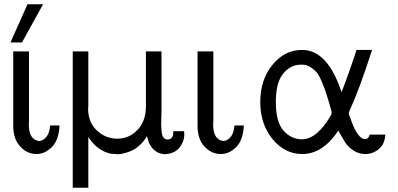

<svg xmlns="http://www.w3.org/2000/svg" viewBox="-20 -714 1865 900"><path d="M42 -124V-473H115L116 -472V-149Q116 -145 115.5 -139.5Q115 -134 115 -131Q115 -60 162 -53Q180 -53 196 -70.5Q212 -88 215 -126H259Q256 -58 223.5 -25Q191 8 151 8Q107 8 74.5 -27.5Q42 -63 42 -124ZM29 -515 109 -694H182L83 -515Z M321 166V-473H393L394 -472V-217Q394 -215 393.5 -210.5Q393 -206 393 -205Q393 -141 434 -102.5Q475 -64 529 -64Q586 -64 625 -105.5Q664 -147 664 -216V-473H736L737 -472V-189Q737 -182 736 -159.5Q735 -137 735.5 -124Q736 -111 738 -94Q740 -77 747 -68.5Q754 -60 765 -60Q777 -60 784.5 -68Q792 -76 792 -90V-99H843Q844 -93 844 -82Q844 -53 823 -24Q802 5 753 9Q742 8 732 5.5Q722 3 715 -2Q708 -7 702 -11.5Q696 -16 691.5 -23Q687 -30 683.5 -35Q680 -40 677.5 -47.5Q675 -55 674 -58.5Q673 -62 671 -69L669 -76Q655 -52 636 -34.5Q617 -17 599.5 -9Q582 -1 567.5 3Q553 7 542.5 8Q532 9 531 9Q527 8 517 7.5Q507 7 502 7Q436 -6 394 -72V166Z M906 -124V-473H979L980 -472V-149Q980 -145 979.5 -139.5Q979 -134 979 -131Q979 -60 1026 -53Q1044 -53 1060 -70.5Q1076 -88 1079 -126H1123Q1120 -58 1087.5 -25Q1055 8 1015 8Q971 8 938.5 -27Q906 -62 906 -124Z M1396 -480Q1516 -480 1581 -282Q1596 -319 1621.5 -392Q1647 -465 1651 -480H1724Q1665 -296 1619 -196Q1615 -188 1615 -182Q1615 -176 1621 -164Q1655 -62 1691 -62Q1708 -62 1713 -83H1786Q1784 -39 1756 -15.5Q1728 8 1692 8Q1662 8 1637 -8.5Q1612 -25 1599.5 -44.5Q1587 -64 1577 -82.5Q1567 -101 1566 -102Q1493 8 1397 8Q1315 8 1257.5 -62Q1200 -132 1200 -236Q1200 -340 1257 -410Q1314 -480 1396 -480ZM1273 -236Q1273 -141 1309.5 -101Q1346 -61 1395 -61Q1467 -61 1533 -177Q1533 -178 1533.5 -182Q1534 -186 1535 -187Q1535 -188 1524 -228Q1512 -268 1507 -283Q1502 -298 1489 -329.5Q1476 -361 1465 -374Q1454 -387 1436 -399Q1418 -411 1396 -411Q1380 -411 1370 -409Q1328 -400 1300.5 -359Q1273 -318 1273 -236Z"/></svg>

Font: Coval
Style: ExtraLight
Weight: 250
Foundry: Context Ltd
Version: Version 001.000